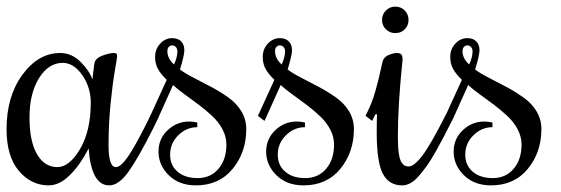

<svg xmlns="http://www.w3.org/2000/svg" viewBox="-32 -560 1696 580"><path d="M295.9 -121.1Q295.9 -55.2 317.9 -55.2Q332.5 -55.2 354 -85.9Q375.5 -116.7 412.1 -189.9L426.8 -220.2L446.8 -205.1L432.1 -174.8Q385.7 -82.5 356.2 -41.3Q326.7 0 297.9 0Q243.7 0 235.8 -111.8Q210.4 -62 179 -31Q147.5 0 115.2 0Q62 0 24.9 -43.9Q-12.2 -87.9 -12.2 -169.9Q-12.2 -269 35.9 -334.5Q84 -399.9 149.9 -399.9Q184.6 -399.9 211.7 -372.8Q238.8 -345.7 247.1 -319.8L252.9 -367.2Q254.9 -383.3 276.4 -391.6Q297.9 -399.9 312 -399.9Q317.9 -399.9 319.8 -397.9Q321.8 -396 321.8 -390.1Q321.8 -385.3 315.2 -348.1Q308.6 -311 302.2 -248.8Q295.9 -186.5 295.9 -121.1ZM242.2 -250Q242.2 -295.9 216.6 -333Q190.9 -370.1 157.2 -370.1Q114.7 -370.1 85.9 -324Q57.1 -277.8 57.1 -205.1Q57.1 -133.3 79.8 -94.2Q102.5 -55.2 141.1 -55.2Q177.7 -55.2 210 -110.1Q242.2 -165 242.2 -250Z M711.9 -169.9Q711.9 -100.1 670.9 -50Q629.9 0 559.6 0Q509.3 0 478 -30.5Q446.8 -61 446.8 -102.1Q446.8 -140.6 474.4 -166.7Q502 -192.9 539.6 -192.9Q551.3 -192.9 564 -189.9V-175.8Q531.7 -175.8 506.8 -151.6Q481.9 -127.4 481.9 -92.8Q481.9 -60.5 504.4 -41.3Q526.9 -22 564.9 -22Q604 -22 627.9 -50Q651.9 -78.1 651.9 -123Q651.9 -147 640.4 -168.9Q628.9 -190.9 609.4 -209.2Q589.8 -227.5 570.1 -242.4Q550.3 -257.3 526.6 -274.4Q502.9 -291.5 490.7 -303.2L441.9 -194.8L421.9 -210L471.7 -318.8Q453.1 -336.9 444.8 -352.3Q436.5 -367.7 436.5 -388.2Q436.5 -411.6 451.9 -428.2Q467.3 -444.8 487.8 -444.8Q505.9 -444.8 515.4 -434.8Q524.9 -424.8 524.9 -408.2Q524.9 -393.1 511.7 -350.1Q525.9 -338.9 554.2 -324.5Q582.5 -310.1 607.7 -296.6Q632.8 -283.2 657.7 -265.6Q682.6 -248 697.3 -223.6Q711.9 -199.2 711.9 -169.9ZM488.8 -422.9Q481.9 -422.9 477.8 -418.2Q473.6 -413.6 473.6 -405.8Q473.6 -383.3 493.7 -365.2Q503.9 -387.2 503.9 -404.8Q503.9 -412.6 499.5 -417.7Q495.1 -422.9 488.8 -422.9Z M1037.1 -169.9Q1037.1 -100.1 996.1 -50Q955.1 0 884.8 0Q834.5 0 803.2 -30.5Q772 -61 772 -102.1Q772 -140.6 799.6 -166.7Q827.1 -192.9 864.7 -192.9Q876.5 -192.9 889.2 -189.9V-175.8Q856.9 -175.8 832 -151.6Q807.1 -127.4 807.1 -92.8Q807.1 -60.5 829.6 -41.3Q852.1 -22 890.1 -22Q929.2 -22 953.1 -50Q977.1 -78.1 977.1 -123Q977.1 -147 965.6 -168.9Q954.1 -190.9 934.6 -209.2Q915 -227.5 895.3 -242.4Q875.5 -257.3 851.8 -274.4Q828.1 -291.5 815.9 -303.2L767.1 -194.8L747.1 -210L796.9 -318.8Q778.3 -336.9 770 -352.3Q761.7 -367.7 761.7 -388.2Q761.7 -411.6 777.1 -428.2Q792.5 -444.8 813 -444.8Q831.1 -444.8 840.6 -434.8Q850.1 -424.8 850.1 -408.2Q850.1 -393.1 836.9 -350.1Q851.1 -338.9 879.4 -324.5Q907.7 -310.1 932.9 -296.6Q958 -283.2 982.9 -265.6Q1007.8 -248 1022.5 -223.6Q1037.1 -199.2 1037.1 -169.9ZM814 -422.9Q807.1 -422.9 803 -418.2Q798.8 -413.6 798.8 -405.8Q798.8 -383.3 818.8 -365.2Q829.1 -387.2 829.1 -404.8Q829.1 -412.6 824.7 -417.7Q820.3 -422.9 814 -422.9Z M1106.9 -214.8H1102.1L1097.2 -205.1L1092.3 -194.8L1072.3 -210L1077.1 -220.2Q1091.8 -249 1101.8 -284.2Q1111.8 -319.3 1117.4 -346.4Q1123 -373.5 1126 -379.9Q1130.9 -389.6 1144.3 -394.8Q1157.7 -399.9 1166 -399.9Q1176.8 -399.9 1180.4 -395.5Q1184.1 -391.1 1184.1 -379.9Q1184.1 -376.5 1180.4 -341.1Q1176.8 -305.7 1173.3 -251Q1169.9 -196.3 1169.9 -146Q1169.9 -116.7 1172.6 -97.7Q1175.3 -78.6 1180.4 -70.6Q1185.5 -62.5 1190.4 -59.8Q1195.3 -57.1 1202.1 -57.1Q1219.2 -57.1 1244.4 -90.6Q1269.5 -124 1313 -210L1318.4 -220.2L1338.4 -205.1L1333 -194.8Q1316.9 -163.1 1308.1 -146Q1299.3 -128.9 1284.2 -102.1Q1269 -75.2 1258.5 -60.5Q1248 -45.9 1234.4 -29.8Q1220.7 -13.7 1208 -6.8Q1195.3 0 1183.1 0Q1142.6 0 1124.3 -35.6Q1106 -71.3 1106 -159.2Q1106 -194.8 1106.9 -214.8ZM1202.1 -500Q1202.1 -482.9 1190.7 -471.4Q1179.2 -460 1162.1 -460Q1145.5 -460 1133.8 -471.4Q1122.1 -482.9 1122.1 -500Q1122.1 -516.6 1133.8 -528.3Q1145.5 -540 1162.1 -540Q1179.2 -540 1190.7 -528.3Q1202.1 -516.6 1202.1 -500Z M1603.5 -169.9Q1603.5 -100.1 1562.5 -50Q1521.5 0 1451.2 0Q1400.9 0 1369.6 -30.5Q1338.4 -61 1338.4 -102.1Q1338.4 -140.6 1366 -166.7Q1393.6 -192.9 1431.2 -192.9Q1442.9 -192.9 1455.6 -189.9V-175.8Q1423.3 -175.8 1398.4 -151.6Q1373.5 -127.4 1373.5 -92.8Q1373.5 -60.5 1396 -41.3Q1418.5 -22 1456.5 -22Q1495.6 -22 1519.5 -50Q1543.5 -78.1 1543.5 -123Q1543.5 -147 1532 -168.9Q1520.5 -190.9 1501 -209.2Q1481.4 -227.5 1461.7 -242.4Q1441.9 -257.3 1418.2 -274.4Q1394.5 -291.5 1382.3 -303.2L1333.5 -194.8L1313.5 -210L1363.3 -318.8Q1344.7 -336.9 1336.4 -352.3Q1328.1 -367.7 1328.1 -388.2Q1328.1 -411.6 1343.5 -428.2Q1358.9 -444.8 1379.4 -444.8Q1397.5 -444.8 1407 -434.8Q1416.5 -424.8 1416.5 -408.2Q1416.5 -393.1 1403.3 -350.1Q1417.5 -338.9 1445.8 -324.5Q1474.1 -310.1 1499.3 -296.6Q1524.4 -283.2 1549.3 -265.6Q1574.2 -248 1588.9 -223.6Q1603.5 -199.2 1603.5 -169.9ZM1380.4 -422.9Q1373.5 -422.9 1369.4 -418.2Q1365.2 -413.6 1365.2 -405.8Q1365.2 -383.3 1385.3 -365.2Q1395.5 -387.2 1395.5 -404.8Q1395.5 -412.6 1391.1 -417.7Q1386.7 -422.9 1380.4 -422.9Z"/></svg>

Font: Rochester
Style: Regular
Weight: 400
Designer: Gillian Fisher
Foundry: Font Diner, Inc DBA Sideshow
Version: Version 1.005